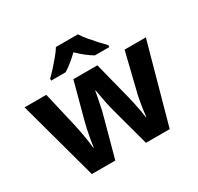

<svg xmlns="http://www.w3.org/2000/svg" viewBox="-161 -958 1184 1149"><g transform="rotate(-30 431.0 -383.0)"><path d="M463 -266Q456 -292 449.5 -322.5Q443 -353 438.5 -380Q434 -407 431 -422H428Q426 -407 420.5 -380Q415 -353 408.5 -321Q402 -289 394 -261L323 0H161L12 -547H162L218 -306Q227 -267 235.5 -217.5Q244 -168 247 -132H250Q253 -155 258.5 -187.5Q264 -220 270.5 -249.5Q277 -279 281 -293L349 -547H515L580 -291Q585 -271 591.5 -242.5Q598 -214 603 -185Q608 -156 611 -133H614Q616 -156 620.5 -187Q625 -218 631 -249.5Q637 -281 644 -306L703 -547H850L699 0H535ZM507 -766Q521 -743 544 -715.5Q567 -688 590.5 -662.5Q614 -637 632 -619V-606H532Q506 -621 481 -641Q456 -661 430 -686Q403 -661 380 -642Q357 -623 330 -606H230V-619Q249 -637 272.5 -663Q296 -689 318.5 -716Q341 -743 355 -766Z"/></g></svg>

Font: Noto Sans Georgian Bold
Style: Regular
Weight: 700
Designer: Monotype Design Team, Akaki Razmadze
Foundry: Google LLC
Version: Version 2.005; ttfautohint (v1.8.4.7-5d5b)